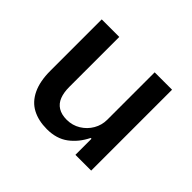

<svg xmlns="http://www.w3.org/2000/svg" viewBox="-120 -662 836 836"><g transform="rotate(45 297.5 -244.5)"><path d="M249 9Q197 9 159 -11Q121 -31 100.5 -74Q80 -117 80 -181V-498H188V-190Q188 -156 197.5 -131.5Q207 -107 228 -94Q249 -81 281 -81Q316 -81 344.5 -98.5Q373 -116 389.5 -144.5Q406 -173 406 -206V-498H513V0H416V-99H411Q387 -50 347.5 -20.5Q308 9 249 9Z"/></g></svg>

Font: Nunito Sans 7pt SemiCondensed SemiBold
Style: Regular
Weight: 600
Width: 4
Designer: Vernon Adams
Foundry: Vernon Adams
Version: Version 3.101;gftools[0.9.27]